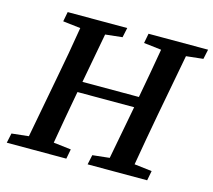

<svg xmlns="http://www.w3.org/2000/svg" viewBox="-97 -780 996 897"><g transform="rotate(15 401.5 -331.5)"><path d="M506 -616 515 -663H803L793 -616L711 -607L655 -310Q643 -247 632 -183.5Q621 -120 610 -57L695 -47L686 0H398L408 -47L490 -56L539 -314H265L264 -310Q252 -247 241 -183.5Q230 -120 219 -57L304 -47L295 0H7L17 -47L99 -56L155 -353Q167 -416 178.5 -479.5Q190 -543 200 -606L115 -616L124 -663H412L402 -616L320 -607L275 -366H548Q559 -426 570 -486Q581 -546 591 -606Z"/></g></svg>

Font: Source Serif Pro SemiBold
Style: Italic
Weight: 600
Italic angle: -12°
Designer: Frank Grießhammer
Foundry: Adobe Systems Incorporated
Version: Version 3.001;hotconv 1.0.111;makeotfexe 2.5.65597